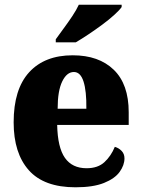

<svg xmlns="http://www.w3.org/2000/svg" viewBox="-20 -786 602 816"><path d="M301 10Q167 10 102.5 -62.5Q38 -135 38 -266Q38 -407 104 -479Q170 -551 289 -551Q400 -551 463.5 -489.5Q527 -428 527 -309V-255H223Q225 -159 256 -115Q287 -71 348 -71Q396 -71 424 -97Q452 -123 468 -162Q485 -157 497 -144.5Q509 -132 509 -113Q509 -84 488.5 -55.5Q468 -27 422 -8.5Q376 10 301 10ZM347 -324Q348 -399 335 -439.5Q322 -480 294 -480Q264 -480 244.5 -440Q225 -400 225 -324ZM217 -619Q231 -639 250 -664.5Q269 -690 287 -717Q305 -744 315 -766H497V-756Q488 -743 466 -723Q444 -703 415 -681.5Q386 -660 356 -640Q326 -620 302 -606H217Z"/></svg>

Font: Noto Serif SemiCondensed Black
Style: Regular
Weight: 900
Width: 4
Designer: Monotype Design Team
Foundry: Monotype Imaging Inc.
Version: Version 2.014; ttfautohint (v1.8.4.7-5d5b)